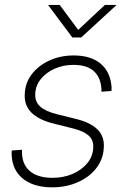

<svg xmlns="http://www.w3.org/2000/svg" viewBox="-20 -767 518 796"><path d="M196.8 9.8Q145.5 9.8 108.4 -6.3Q71.3 -22.5 50.5 -52.7Q29.8 -83 28.3 -126Q27.8 -131.3 28.3 -134.5Q28.8 -137.7 28.8 -143.1L71.3 -146Q68.8 -88.4 102.1 -59.1Q135.3 -29.8 197.3 -29.8Q243.2 -29.8 281.2 -46.1Q319.3 -62.5 342.8 -91.6Q366.2 -120.6 366.7 -158.2Q367.2 -188.5 345.9 -206.3Q324.7 -224.1 283.2 -234.4L199.2 -255.4Q140.6 -270.5 110.8 -299.6Q81.1 -328.6 82.5 -373.5Q83.5 -422.4 111.6 -459Q139.6 -495.6 185.3 -516.4Q231 -537.1 285.2 -537.1Q356.4 -537.1 397 -503.2Q437.5 -469.2 442.4 -407.2Q442.4 -402.8 442.4 -399.2Q442.4 -395.5 442.4 -390.1L400.9 -386.7Q400.9 -440.4 372.1 -469.2Q343.3 -498 284.7 -498Q241.7 -498 205.8 -481.9Q169.9 -465.8 148.2 -438Q126.5 -410.2 126 -374.5Q125.5 -343.8 147.5 -324.5Q169.4 -305.2 214.4 -293.9L296.9 -273.4Q354 -259.3 383.1 -231.4Q412.1 -203.6 410.6 -159.2Q409.7 -121.1 392.6 -90.1Q375.5 -59.1 345.7 -36.6Q315.9 -14.2 277.8 -2.2Q239.7 9.8 196.8 9.8ZM227.5 -746.6 304.2 -643.1 415 -746.6H462.4L461.9 -745.1L316.9 -611.8H279.8L180.2 -745.1L180.7 -746.6Z"/></svg>

Font: Inter 24pt ExtraLight
Style: Italic
Weight: 250
Italic angle: -9.3988°
Version: Version 4.001;git-66647c0bb